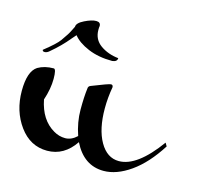

<svg xmlns="http://www.w3.org/2000/svg" viewBox="-80 -545 702 673"><g transform="rotate(15 271.0 -208.5)"><path d="M221 -222Q221 -231 230 -234Q290 -258 297.5 -258Q305 -258 305 -249Q298 -210 298 -171Q298 -96 324 -50.5Q350 -5 393 -5Q459 -5 535 -110L542 -98Q498 -29 447.5 6.5Q397 42 350 42Q278 42 241 -33Q202 25 140.5 25Q79 25 40 -28.5Q1 -82 1 -155Q1 -226 32 -246Q56 -260 89 -260Q98 -260 98 -224Q98 -188 84 -146Q98 -75 148 -46Q168 -34 190.5 -34Q213 -34 233 -53Q217 -99 217 -145Q217 -191 221 -222ZM298 -353Q298 -340 280 -338Q230 -338 192 -354Q154 -370 136 -393Q134 -391 122 -377Q96 -345 59 -314Q51 -307 43 -307Q35 -307 35 -313Q77 -346 89 -363L106 -388Q110 -394 116 -406L123 -420Q123 -434 148.5 -446.5Q174 -459 190 -459Q206 -459 206 -445Q205 -440 205 -431Q205 -396 232.5 -376.5Q260 -357 298 -353Z"/></g></svg>

Font: Mr Bedfort
Style: Regular
Weight: 400
Designer: Alejandro Paul
Foundry: Alejandro Paul
Version: Version 1.000